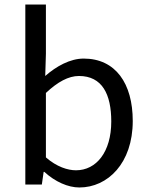

<svg xmlns="http://www.w3.org/2000/svg" viewBox="-20 -816 658 849"><path d="M331 13C456 13 567 -94 567 -281C567 -447 491 -557 350 -557C290 -557 229 -523 180 -480L183 -578V-796H92V0H165L173 -56H176C224 -12 281 13 331 13ZM316 -63C280 -63 231 -78 183 -120V-405C235 -454 283 -480 329 -480C432 -480 472 -399 472 -279C472 -144 406 -63 316 -63Z"/></svg>

Font: Noto Sans JP Regular
Style: Regular
Weight: 400
Designer: Ryoko NISHIZUKA (kana & ideographs); Paul D. Hunt (Latin, Greek & Cyrillic); Wenlong ZHANG (bopomofo); Sandoll Communica
Foundry: Adobe Systems Incorporated
Version: Version 1.004;PS 1.004;hotconv 1.0.82;makeotf.lib2.5.63406